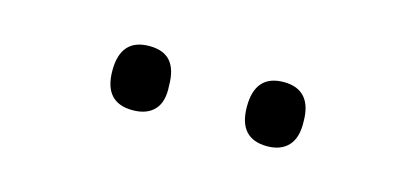

<svg xmlns="http://www.w3.org/2000/svg" viewBox="-28 -894 701 324"><g transform="rotate(15 322.5 -732.0)"><path d="M206 -676Q181 -676 168.5 -690Q156 -704 156 -732Q156 -760 168.5 -774Q181 -788 206 -788Q231 -788 243 -774Q255 -760 255 -732Q257 -704 244 -690Q231 -676 206 -676ZM441 -676Q416 -676 403.5 -690Q391 -704 391 -732Q391 -760 403.5 -774Q416 -788 441 -788Q465 -788 477.5 -774Q490 -760 490 -732Q491 -704 478 -690Q465 -676 441 -676Z"/></g></svg>

Font: Playwrite BR Light
Style: Regular
Weight: 300
Version: Version 1.003